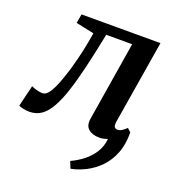

<svg xmlns="http://www.w3.org/2000/svg" viewBox="-167 -664 906 985"><g transform="rotate(20 286.0 -171.0)"><path d="M327.5 210.5 312.5 173.5Q347.5 157.5 379 133Q410.5 108.5 431.2 75.8Q452 43 456 1Q445.5 5 434.2 7.5Q423 10 412 10Q372.5 10 351.2 -9Q330 -28 336.5 -67L406.5 -498H265Q244 -394.5 224.8 -312.8Q205.5 -231 185.8 -170.5Q166 -110 143.5 -70.5Q122.5 -32.5 94.5 -12.2Q66.5 8 28.5 8Q11.5 8 -7 3.8Q-25.5 -0.5 -30 -4L-2 -120Q2 -118 12 -114.2Q22 -110.5 35 -107.5Q48 -104.5 59 -104.5Q75.5 -104.5 89.2 -121.2Q103 -138 114.8 -164Q126.5 -190 136.2 -219Q146 -248 153.5 -272Q162.5 -302.5 169.2 -329.5Q176 -356.5 181.5 -381.5Q187 -406.5 191.5 -431.5Q196 -456.5 200.5 -482.5L101.5 -503.5L110 -553H541L466 -96Q463 -74.5 469 -67.2Q475 -60 486.5 -60Q497 -60 509.2 -67.8Q521.5 -75.5 533 -87L552 -70Q553 -4 533.2 45.5Q513.5 95 480.2 128.8Q447 162.5 407 182.8Q367 203 327.5 210.5Z"/></g></svg>

Font: Merriweather 24pt SemiBold
Style: Italic
Weight: 600
Italic angle: -7.8°
Version: Version 2.101